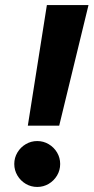

<svg xmlns="http://www.w3.org/2000/svg" viewBox="-20 -740 374 768"><path d="M167.5 -719.7H334L216.8 -237.3H91.3ZM37.1 -84Q37.1 -108.9 49.6 -129.9Q62 -150.9 83 -163.3Q104 -175.8 128.9 -175.8Q153.8 -175.8 174.8 -163.3Q195.8 -150.9 208.3 -129.9Q220.7 -108.9 220.7 -84Q220.7 -59.1 208.3 -38.1Q195.8 -17.1 174.8 -4.6Q153.8 7.8 128.9 7.8Q104 7.8 83 -4.6Q62 -17.1 49.6 -38.1Q37.1 -59.1 37.1 -84Z"/></svg>

Font: Reddit Sans Chocolate ExBold
Style: Italic
Weight: 800
Italic angle: -11.25°
Designer: Stephen Hutchings
Version: Version 1.013